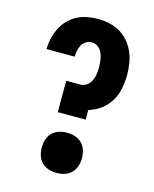

<svg xmlns="http://www.w3.org/2000/svg" viewBox="-113 -819 726 904"><g transform="rotate(15 250.0 -367.5)"><path d="M182 -270V-423H250Q267 -423 281.5 -433Q296 -443 303 -458Q310 -473 312.5 -490Q315 -507 315 -523Q315 -535 314 -546.5Q313 -558 310.5 -569Q308 -580 304 -590.5Q300 -601 292.5 -610Q285 -619 274.5 -624Q264 -629 252 -629Q237 -629 224 -621Q211 -613 204 -600Q197 -587 194 -572Q191 -557 191 -543H54Q54 -569 60 -595Q66 -621 77.5 -645Q89 -669 107.5 -688.5Q126 -708 149.5 -720.5Q173 -733 199.5 -738Q226 -743 252 -743Q280 -743 308 -737Q336 -731 360 -717Q384 -703 402.5 -681Q421 -659 432 -633.5Q443 -608 447.5 -580Q452 -552 452 -524Q452 -490 445.5 -457Q439 -424 422 -395.5Q405 -367 377.5 -346.5Q350 -326 318 -317V-270ZM250 8Q230 8 211 2Q192 -4 178 -18Q164 -32 158 -51Q152 -70 152 -90Q152 -110 158 -129Q164 -148 178 -162Q192 -176 211 -182Q230 -188 250 -188Q270 -188 289 -182Q308 -176 322 -162Q336 -148 342 -129Q348 -110 348 -90Q348 -70 342 -51Q336 -32 322 -18Q308 -4 289 2Q270 8 250 8Z"/></g></svg>

Font: Iosevka SS18 Heavy
Style: Regular
Weight: 900
Monospace: yes
Designer: Belleve Invis
Foundry: Belleve Invis
Version: Version 25.1.1; ttfautohint (v1.8.4)